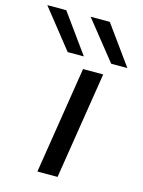

<svg xmlns="http://www.w3.org/2000/svg" viewBox="-221 -860 691 929"><g transform="rotate(15 124.5 -395.0)"><path d="M161 0H60L145 -536H246ZM52 -596 -102 -790H-7L133 -596ZM270 -596 115 -790H211L351 -596Z"/></g></svg>

Font: Georama ExtraExtended
Style: Italic
Weight: 400
Width: 8
Italic angle: -9°
Designer: Jean-Baptiste Levee
Foundry: Production Type
Version: Version 1.000